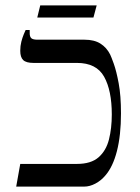

<svg xmlns="http://www.w3.org/2000/svg" viewBox="-20 -691 518 711"><path d="M40 0 55 -84H265Q317 -84 345 -108.5Q373 -133 383.5 -174.5Q394 -216 394 -267Q394 -356 365.5 -407Q337 -458 265 -458H104Q77 -458 66 -468.5Q55 -479 55 -503Q55 -521 59 -536.5Q63 -552 68 -564Q73 -576 75 -580H90V-568Q90 -555 96 -549.5Q102 -544 119 -544H293Q329 -544 352 -529.5Q375 -515 388 -489Q392 -481 401.5 -454.5Q411 -428 419.5 -382.5Q428 -337 428 -271Q428 -190 413 -131.5Q398 -73 370 -41Q354 -22 333 -11Q312 0 292 0ZM118 -626 129 -671H338L326 -626Z"/></svg>

Font: Frank Ruhl Libre Light
Style: Regular
Weight: 300
Designer: Yanek Iontef
Foundry: Fontef
Version: Version 6.003;gftools[0.9.30]